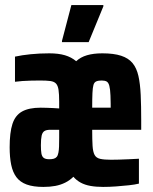

<svg xmlns="http://www.w3.org/2000/svg" viewBox="-20 -728 602 756"><path d="M151 8Q111 8 85 -1.5Q59 -11 44.5 -30.5Q30 -50 24 -79.5Q18 -109 18 -148Q18 -206 29 -240Q40 -274 67 -289Q94 -304 140 -304Q152 -304 164.5 -303.5Q177 -303 189.5 -302.5Q202 -302 213 -301V-328Q213 -357 210.5 -374Q208 -391 200.5 -399Q193 -407 178 -409Q163 -411 137 -411Q119 -411 101.5 -410.5Q84 -410 68.5 -409Q53 -408 39 -406V-505Q66 -511 101 -514.5Q136 -518 174 -518Q210 -518 235.5 -510.5Q261 -503 280 -487Q297 -503 322.5 -510.5Q348 -518 383 -518Q428 -518 457 -508.5Q486 -499 502 -479.5Q518 -460 525 -429Q532 -398 534 -354.5Q536 -311 536 -254V-217H343Q343 -177 344.5 -153.5Q346 -130 352.5 -118Q359 -106 374.5 -102.5Q390 -99 417 -99Q430 -99 448.5 -99.5Q467 -100 487.5 -101Q508 -102 527 -103V-5Q511 -1 487.5 1.5Q464 4 437.5 6Q411 8 386 8Q358 8 336 4Q314 0 297.5 -9Q281 -18 269 -32Q255 -18 237 -9Q219 0 198 4Q177 8 151 8ZM174 -101Q184 -101 191.5 -103Q199 -105 203.5 -110.5Q208 -116 210 -127Q212 -137 212.5 -151Q213 -165 213 -185V-217H178Q163 -217 155 -212Q147 -207 144 -194Q141 -181 141 -156Q141 -136 143 -124Q145 -112 152 -106.5Q159 -101 174 -101ZM416 -283Q416 -326 415 -351.5Q414 -377 410.5 -390Q407 -403 400 -407Q393 -411 380 -411Q367 -411 359 -407.5Q351 -404 348 -393.5Q345 -383 344 -361.5Q343 -340 343 -304H432ZM224 -562V-567L261 -708H387V-703L329 -562Z"/></svg>

Font: Saira ExtraCondensed ExtraBold
Style: Regular
Weight: 800
Width: 2
Designer: Hector Gatti with collaboration of the Omnibus-Type team
Foundry: Omnibus-Type
Version: Version 1.101